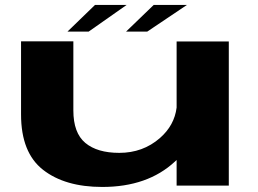

<svg xmlns="http://www.w3.org/2000/svg" viewBox="-20 -754 1050 780"><path d="M697.5 0V-104Q694 -101 690.5 -97.5Q579.5 5.5 395.5 5.5Q244 5.5 154.8 -64.2Q65.5 -134 65.5 -289V-586H278V-305.5Q278 -214 326.5 -173.5Q375 -133 464.5 -133Q560.5 -133 629.5 -193Q688.5 -244.5 697.5 -317V-585.5H909.5V0ZM492 -625.5 604.5 -734H739.5L578 -625.5ZM254 -625.5 366 -734H494.5L340 -625.5Z"/></svg>

Font: Anybody UltraExpanded Regular
Style: Bold
Weight: 700
Width: 9
Designer: Tyler Finck
Foundry: Etcetera Type Company
Version: Version 1.010; ttfautohint (v1.8.3) -l 8 -r 50 -G 200 -x 14 